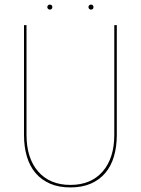

<svg xmlns="http://www.w3.org/2000/svg" viewBox="-20 -810 616 840"><path d="M85 -700V-220Q85 -168 97.5 -125.5Q110 -83 135.5 -53Q161 -23 199 -6.5Q237 10 288 10Q339 10 377 -6.5Q415 -23 440.5 -53Q466 -83 478.5 -125.5Q491 -168 491 -220V-700H480V-220Q480 -118 429 -59.5Q378 -1 288 -1Q198 -1 147 -59.5Q96 -118 96 -220V-700ZM367 -779Q367 -774 370.5 -771Q374 -768 378 -768Q383 -768 386 -771Q389 -774 389 -779Q389 -784 386 -787Q383 -790 378 -790Q374 -790 370.5 -787Q367 -784 367 -779ZM187 -779Q187 -774 190.5 -771Q194 -768 198 -768Q203 -768 206 -771Q209 -774 209 -779Q209 -784 206 -787Q203 -790 198 -790Q194 -790 190.5 -787Q187 -784 187 -779Z"/></svg>

Font: Jost Thin
Style: Regular
Weight: 250
Version: Version 3.710